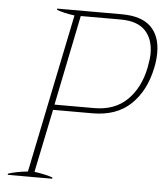

<svg xmlns="http://www.w3.org/2000/svg" viewBox="-51 -746 682 791"><g transform="rotate(5 290.0 -350.0)"><path d="M11 -5Q44 -16 92 -21L227 -678Q182 -684 153 -695L154 -700H420Q502 -700 541 -662Q580 -624 580 -555Q580 -523 573 -491Q553 -395 494 -339Q435 -283 336 -283H173L119 -22Q168 -15 195 -5L194 0H10ZM341 -305Q426 -305 477.5 -355.5Q529 -406 546 -491Q553 -528 553 -549Q553 -609 520 -643.5Q487 -678 418 -678H253L177 -305Z"/></g></svg>

Font: Trirong Thin
Style: Italic
Weight: 250
Italic angle: -12°
Designer: Katatrad Team
Foundry: CadsonDemak
Version: Version 1.001